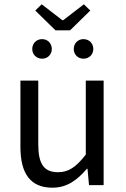

<svg xmlns="http://www.w3.org/2000/svg" viewBox="-20 -861 584 893"><path d="M270 -767 174 -841 144 -812 238 -720H306L400 -812L370 -841L274 -767ZM130 -633C130 -608 149 -588 176 -588C202 -588 221 -608 221 -633C221 -659 202 -679 176 -679C149 -679 130 -659 130 -633ZM323 -633C323 -608 342 -588 368 -588C395 -588 414 -608 414 -633C414 -659 395 -679 368 -679C342 -679 323 -659 323 -633ZM75 -178C75 -54 121 12 224 12C291 12 339 -23 384 -76H387L394 0H462V-486H379V-142C334 -84 299 -60 250 -60C185 -60 158 -98 158 -189V-486H75Z"/></svg>

Font: Cambridge Sans
Style: Regular
Weight: 400
Version: Version 2.020;PS 002.020;hotconv 1.0.88;makeotf.lib2.5.64775